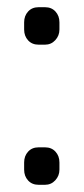

<svg xmlns="http://www.w3.org/2000/svg" viewBox="-20 -513 232 533"><path d="M47 -431V-451Q47 -469 58 -481Q69 -493 87 -493H105Q123 -493 134 -481Q145 -469 145 -451V-431Q145 -414 133.5 -401.5Q122 -389 105 -389H87Q69 -389 58 -401Q47 -413 47 -431ZM47 -42V-62Q47 -80 58 -92Q69 -104 87 -104H105Q123 -104 134 -92Q145 -80 145 -62V-42Q145 -25 133.5 -12.5Q122 0 105 0H87Q69 0 58 -12Q47 -24 47 -42Z"/></svg>

Font: Mitr Light
Style: Regular
Weight: 300
Designer: Thanarat Vachiruckul
Foundry: Cadson Demak
Version: Version 1.003